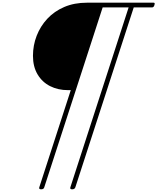

<svg xmlns="http://www.w3.org/2000/svg" viewBox="-20 -1018 1170 1427"><path d="M286 389Q267 389 272 374L506 -348H486Q411 -348 352 -378Q293 -408 259 -465.5Q225 -523 225 -603Q225 -681 252.5 -752Q280 -823 331.5 -878.5Q383 -934 457.5 -966Q532 -998 627 -998H1122Q1127 -998 1129 -994.5Q1131 -991 1128 -982Q1126 -972 1121 -967.5Q1116 -963 1111 -963H974L540 374Q535 389 516 389Q498 389 503 374L936 -963H743L309 374Q305 389 286 389Z"/></svg>

Font: Playwrite US Trad Thin
Style: Regular
Weight: 250
Designer: Veronika Burian, José Scaglione
Foundry: TypeTogether
Version: Version 1.003